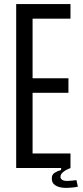

<svg xmlns="http://www.w3.org/2000/svg" viewBox="-20 -820 404 937"><path d="M59 0V-800H324V-729H139V-438H314V-367H139V-71H324V0ZM233 48Q233 32 247 23Q261 14 278 10L279 -12H318L324 0Q275 19 275 43Q275 51 282.5 57Q290 63 308 63Q317 63 330.5 61.5Q344 60 353 59L360 91Q347 94 330.5 95.5Q314 97 304 97Q269 97 250 84.5Q231 72 233 48Z"/></svg>

Font: Big Shoulders Text
Style: Regular
Weight: 400
Designer: Patric King
Foundry: XO Type Co
Version: Version 1.000; ttfautohint (v1.8.2)